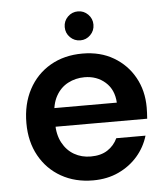

<svg xmlns="http://www.w3.org/2000/svg" viewBox="-51 -734 694 792"><g transform="rotate(-5 296.0 -338.0)"><path d="M303 12Q229 12 171.5 -20.5Q114 -53 81.5 -111.5Q49 -170 49 -247Q49 -326 81 -386Q113 -446 170.5 -479.5Q228 -513 304 -513Q378 -513 433 -480.5Q488 -448 518.5 -393Q549 -338 549 -269Q549 -259 548.5 -247Q548 -235 547 -222H136V-299H428Q425 -353 390 -384Q355 -415 304 -415Q267 -415 235.5 -398.5Q204 -382 185.5 -348.5Q167 -315 167 -265V-236Q167 -189 185 -155.5Q203 -122 233.5 -104.5Q264 -87 302 -87Q344 -87 371.5 -105Q399 -123 413 -153H534Q520 -106 488 -69Q456 -32 409 -10Q362 12 303 12ZM301 -568Q276 -568 258.5 -585.5Q241 -603 241 -628Q241 -653 258.5 -670.5Q276 -688 301 -688Q325 -688 342.5 -670.5Q360 -653 360 -628Q360 -603 342.5 -585.5Q325 -568 301 -568Z"/></g></svg>

Font: DM Sans 17pt SemiBold
Style: Regular
Weight: 600
Version: Version 4.004;gftools[0.9.30]